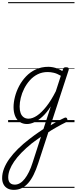

<svg xmlns="http://www.w3.org/2000/svg" viewBox="-76 -1145 718 1799"><path d="M367 49Q386 36 407 23.5Q428 11 449.5 -1Q471 -13 491 -23Q511 -33 528 -41Q539 -46 545.5 -42Q552 -38 554.5 -29.5Q557 -21 553.5 -12.5Q550 -4 541 1Q521 10 498.5 22.5Q476 35 451.5 48.5Q427 62 403 77Q379 92 357 107ZM54 634Q18 634 -6.5 620Q-31 606 -43.5 581Q-56 556 -56 524Q-56 480 -38.5 434.5Q-21 389 12 343Q45 297 92.5 250Q140 203 199 158Q222 140 244 124Q266 108 288 93Q310 78 331 64L400 -148Q361 -88 321 -51.5Q281 -15 244.5 1Q208 17 177 17Q138 17 109.5 -2Q81 -21 66 -57Q51 -93 51 -141Q51 -186 64 -237.5Q77 -289 103 -338.5Q129 -388 168 -429Q207 -470 259.5 -494.5Q312 -519 377 -519Q398 -519 421 -514.5Q444 -510 466.5 -501Q489 -492 508 -479L514 -496Q517 -507 523.5 -511Q530 -515 543 -515Q561 -515 566 -507.5Q571 -500 567 -488L282 385Q262 446 239 492.5Q216 539 188 570.5Q160 602 127 618Q94 634 54 634ZM62 585Q88 585 111.5 571Q135 557 156 530Q177 503 195.5 465.5Q214 428 229 380L308 136Q295 145 280 156Q265 167 250 177.5Q235 188 221 199Q167 243 125.5 285.5Q84 328 56.5 368.5Q29 409 15 446Q1 483 1 518Q1 538 7.5 553.5Q14 569 28 577Q42 585 62 585ZM191 -33Q228 -33 270 -61Q312 -89 357.5 -146Q403 -203 447 -290L494 -435Q458 -456 428 -463Q398 -470 371 -470Q319 -470 277 -449Q235 -428 203.5 -392.5Q172 -357 150.5 -314.5Q129 -272 118.5 -228Q108 -184 108 -146Q108 -111 117 -86Q126 -61 145 -47Q164 -33 191 -33ZM0 605H622V615H0ZM0 -20H622V0H0ZM0 -505H622V-500H0ZM0 -1125H622V-1115H0Z"/></svg>

Font: Playwrite CU Guides
Style: Regular
Weight: 400
Designer: Veronika Burian, José Scaglione
Foundry: TypeTogether
Version: Version 1.003